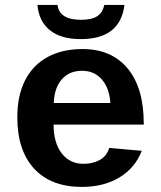

<svg xmlns="http://www.w3.org/2000/svg" viewBox="-20 -733 640 763"><path d="M305.7 9.8Q182.6 9.8 115.7 -62.7Q48.8 -135.3 48.8 -266.6Q48.8 -354.5 80.3 -415Q111.8 -475.6 169.9 -506.8Q228 -538.1 307.6 -538.1Q423.3 -538.1 487.3 -460.9Q551.3 -383.8 551.3 -241.7V-237.8H192.9Q192.9 -166 224.9 -124Q256.8 -82 312.5 -82Q348.6 -82 376.5 -97.4Q404.3 -112.8 414.1 -145L543.5 -133.8Q516.6 -64.9 454.1 -27.6Q391.6 9.8 305.7 9.8ZM305.7 -451.7Q255.4 -451.7 225.6 -417.7Q195.8 -383.8 193.8 -323.7H418.5Q415 -382.3 385 -417Q355 -451.7 305.7 -451.7ZM300.8 -577.6Q222.2 -577.6 178.2 -613Q134.3 -648.4 128.9 -713.4H208.5Q215.8 -654.3 301.8 -654.3Q344.7 -654.3 366.2 -668.5Q387.7 -682.6 394.5 -713.4H474.6Q458 -577.6 300.8 -577.6Z"/></svg>

Font: Liberation Mono
Style: Bold
Weight: 700
Monospace: yes
Designer: Steve Matteson
Foundry: Ascender Corporation
Version: Version 2.1.5